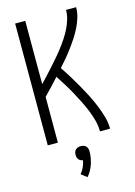

<svg xmlns="http://www.w3.org/2000/svg" viewBox="-142 -808 784 1119"><g transform="rotate(-15 250.0 -248.0)"><path d="M66 0V-735H127V-353Q147 -374 166.5 -395Q186 -416 205.5 -438Q225 -460 244 -482Q263 -504 280.5 -527Q298 -550 314 -574Q330 -598 343 -624Q356 -650 364.5 -678Q373 -706 373 -735H434Q434 -704 425 -674Q416 -644 402 -616Q388 -588 371 -562Q354 -536 335.5 -511Q317 -486 297 -462Q277 -438 256 -415Q278 -383 298 -350.5Q318 -318 337 -284.5Q356 -251 373.5 -217Q391 -183 405.5 -147.5Q420 -112 431 -75Q442 -38 442 0H381Q381 -34 372 -67.5Q363 -101 350 -132.5Q337 -164 321.5 -195Q306 -226 289.5 -256Q273 -286 255 -315Q237 -344 218 -373Q196 -348 173 -324Q150 -300 127 -276V0ZM242 239 207 212Q221 196 229.5 176.5Q238 157 242 137Q235 136 228 132.5Q221 129 216.5 123.5Q212 118 210 110.5Q208 103 208 96Q208 87 210.5 79Q213 71 219 65Q225 59 233.5 56.5Q242 54 250 54Q258 54 266.5 56.5Q275 59 281 65Q287 71 289.5 79Q292 87 292 96Q292 135 279.5 172.5Q267 210 242 239Z"/></g></svg>

Font: Iosevka Term Curly Light
Style: Regular
Weight: 300
Designer: Belleve Invis
Foundry: Belleve Invis
Version: Version 32.3.0